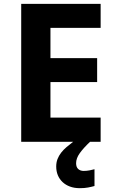

<svg xmlns="http://www.w3.org/2000/svg" viewBox="-20 -734 600 994"><path d="M501 0H89.8V-713.9H501V-589.8H241.2V-433.1H482.9V-309.1H241.2V-125H501ZM374 110.8Q374 131.3 385 141.1Q396 150.9 413.1 150.9Q428.7 150.9 444.1 147.9Q459.5 145 469.2 142.1V229Q453.6 233.4 435.5 236.8Q417.5 240.2 393.1 240.2Q364.7 240.2 342.3 231.9Q319.8 223.6 304 208.7Q288.1 193.8 279.5 173.3Q271 152.8 271 127.9Q271 106.9 277.8 89.4Q284.7 71.8 296.6 56.4Q308.6 41 324.7 27.3Q340.8 13.7 358.9 0H446.3Q412.1 32.2 393.1 58.8Q374 85.4 374 110.8Z"/></svg>

Font: Droid Sans
Style: Bold
Weight: 700
Foundry: Ascender Corporation
Version: Version 1.00 build 112